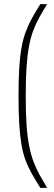

<svg xmlns="http://www.w3.org/2000/svg" viewBox="-20 -763 263 933"><path d="M176 150Q152 112 134 80Q116 48 103.5 14Q91 -20 84 -62Q77 -104 73.5 -161Q70 -218 70 -297Q70 -376 73.5 -432.5Q77 -489 84.5 -531Q92 -573 104.5 -607Q117 -641 134.5 -673Q152 -705 176 -743H209Q188 -709 171 -678.5Q154 -648 141.5 -614.5Q129 -581 121 -538.5Q113 -496 109 -437.5Q105 -379 105 -297Q105 -215 109 -156.5Q113 -98 121.5 -55Q130 -12 142.5 21.5Q155 55 171.5 85Q188 115 209 150Z"/></svg>

Font: Saira Thin Condensed
Style: Regular
Weight: 100
Width: 3
Version: Version 1.101